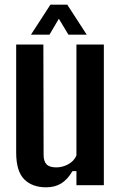

<svg xmlns="http://www.w3.org/2000/svg" viewBox="-20 -790 509 819"><path d="M177 9Q117 9 83 -25.5Q49 -60 49 -139V-600H165L166 -130Q166 -102 178.5 -89Q191 -76 220 -76Q247 -76 271.5 -89.5Q296 -103 306 -127V-600H423V0H306V-60H289Q268 -24 241 -7.5Q214 9 177 9ZM112 -642 195 -770H267L350 -642H272L231 -710L191 -642Z"/></svg>

Font: Big Shoulders Text
Style: Bold
Weight: 700
Designer: Patric King
Foundry: XO Type Co
Version: Version 1.000; ttfautohint (v1.8.2)